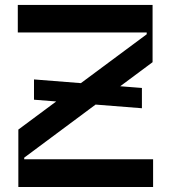

<svg xmlns="http://www.w3.org/2000/svg" viewBox="-20 -747 683 767"><path d="M115.8 -348.7V-429.7L546.9 -395.6V-314.6ZM53.3 0V-229.4L566.1 -610.1V-617.2H51.1V-727.3H589.5V-498.6L76.7 -117.2V-110.8H591.6V0Z"/></svg>

Font: Riot Sans
Style: Regular
Weight: 400
Designer: Rasmus Andersson
Foundry: rsms
Version: Version 3.005